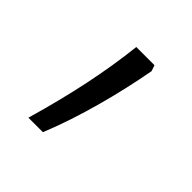

<svg xmlns="http://www.w3.org/2000/svg" viewBox="-84 -172 365 365"><g transform="rotate(45 98.0 10.0)"><path d="M140 -98 136 -110H87C79 -37 63 40 37 130H76C105 59 127 -27 140 -98Z"/></g></svg>

Font: Noto Sans Armenian Condensed ExtraLight
Style: Regular
Weight: 200
Width: 3
Designer: Monotype Design Team
Foundry: Monotype Imaging Inc.
Version: Version 2.008